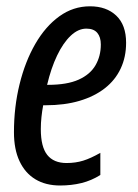

<svg xmlns="http://www.w3.org/2000/svg" viewBox="-20 -567 428 597"><path d="M167 9.8Q122.1 9.8 90.1 -9.5Q58.1 -28.8 40.8 -65.7Q23.4 -102.5 23.4 -155.8Q23.4 -234.4 40.8 -304.9Q58.1 -375.5 89.6 -430.2Q121.1 -484.9 164.3 -516.1Q207.5 -547.4 259.8 -547.4Q311 -547.4 341.6 -518.3Q372.1 -489.3 372.1 -434.1Q372.1 -389.6 355.2 -353.8Q338.4 -317.9 305.9 -292.5Q273.4 -267.1 227.1 -253.4Q180.7 -239.7 121.6 -239.7H114.3Q110.8 -221.7 108.9 -202.9Q106.9 -184.1 106.9 -165.5Q106.9 -110.4 127 -85.2Q147 -60.1 187 -60.1Q214.8 -60.1 238.5 -67.4Q262.2 -74.7 292 -91.8V-22.9Q264.2 -5.4 233.2 2.2Q202.1 9.8 167 9.8ZM126.5 -303.2H129.4Q188.5 -303.2 224.4 -319.3Q260.3 -335.4 276.9 -364Q293.5 -392.6 293.5 -428.7Q293.5 -451.7 282.5 -464.8Q271.5 -478 248.5 -478Q223.1 -478 199.7 -455.8Q176.3 -433.6 157.5 -394.3Q138.7 -355 126.5 -303.2Z"/></svg>

Font: Open Sans Condensed Medium
Style: Italic
Weight: 500
Width: 3
Italic angle: -12°
Designer: Monotype Design Team
Foundry: Monotype Imaging Inc.
Version: Version 3.000